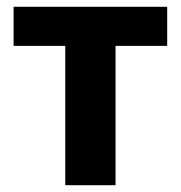

<svg xmlns="http://www.w3.org/2000/svg" viewBox="-20 -545 532 565"><path d="M172 0V-410H20V-525H472V-410H320V0Z"/></svg>

Font: Anuphan
Style: Bold
Weight: 700
Designer: Mike Abbink, Paul van der Laan, Pieter van Rosmalen, Mint Tantisuwanna
Foundry: Bold Monday; Cadson Demak
Version: Version 3.002;hotconv 1.0.109;makeotfexe 2.5.65596